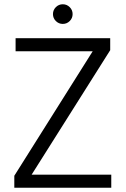

<svg xmlns="http://www.w3.org/2000/svg" viewBox="-20 -879 588 899"><path d="M47 0V-56L414 -639H53V-700H496V-644L128 -61H501V0ZM274 -767Q255 -767 241.5 -780.5Q228 -794 228 -813Q228 -832 241.5 -845.5Q255 -859 274 -859Q293 -859 306.5 -845.5Q320 -832 320 -813Q320 -794 306.5 -780.5Q293 -767 274 -767Z"/></svg>

Font: DM Sans 10pt Light
Style: Regular
Weight: 300
Version: Version 4.004;gftools[0.9.30]